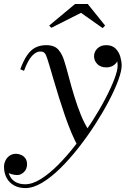

<svg xmlns="http://www.w3.org/2000/svg" viewBox="-86 -700 640 980"><path d="M43.5 260Q10 260 -14.5 246.2Q-39 232.5 -52.2 208Q-65.5 183.5 -65.5 151Q-65.5 134.5 -58 119.2Q-50.5 104 -36.8 94.5Q-23 85 -4 85Q8.5 85 21.5 90.5Q34.5 96 43.2 107.8Q52 119.5 52 138.5Q52 163 36.2 178.2Q20.5 193.5 1.5 193.5Q-11.5 193.5 -27 189Q-42.5 184.5 -53.5 175.2Q-64.5 166 -64.5 151H-45.5Q-45.5 179.5 -35 199.5Q-24.5 219.5 -4.8 230Q15 240.5 43 240.5Q79.5 240.5 122.8 213.5Q166 186.5 211.2 141Q256.5 95.5 300.2 38.8Q344 -18 382.8 -78.2Q421.5 -138.5 451 -194.8Q480.5 -251 497.5 -295.8Q514.5 -340.5 514.5 -365.5Q514.5 -384 508.8 -403.5Q503 -423 490.2 -436.2Q477.5 -449.5 456 -449.5V-468.5Q474.5 -468.5 488.8 -460.5Q503 -452.5 511 -439.8Q519 -427 519 -413Q519 -396.5 510.5 -383.5Q502 -370.5 488 -363.2Q474 -356 457 -356Q427 -356 410.5 -373.2Q394 -390.5 394 -413Q394 -436 411.2 -452.8Q428.5 -469.5 456 -469.5Q486.5 -469.5 503.8 -452.2Q521 -435 528 -410.8Q535 -386.5 535 -366Q535 -338 517.8 -290.8Q500.5 -243.5 470 -185.2Q439.5 -127 399.8 -65.2Q360 -3.5 314.5 54.5Q269 112.5 221.8 159Q174.5 205.5 128.8 232.8Q83 260 43.5 260ZM314.5 51.5Q296.5 20 279 -21.5Q261.5 -63 245.5 -109.5Q229.5 -156 215 -202.5Q200.5 -249 188.2 -291Q176 -333 166.2 -365.8Q156.5 -398.5 149.5 -416.5Q146.5 -424.5 140.2 -430.8Q134 -437 118.5 -437Q98.5 -437 77.5 -414.8Q56.5 -392.5 36.5 -338.5L17.5 -346.5Q34 -391.5 52.8 -418.5Q71.5 -445.5 95.2 -457.5Q119 -469.5 150 -469.5Q192.5 -469.5 212.8 -445.5Q233 -421.5 243 -385.5Q253.5 -352 265.5 -306Q277.5 -260 292.8 -210Q308 -160 327 -113Q346 -66 370.5 -30Q363 -19 356.8 -9.2Q350.5 0.5 344 10Q337.5 19.5 330.5 29.8Q323.5 40 314.5 51.5ZM176 -558 165 -569.5 297 -679.5H362L450.5 -569.5L438 -556.5L327.5 -634.5Z"/></svg>

Font: Bodoni Moda SC
Style: Italic
Weight: 400
Italic angle: -13°
Designer: Owen Earl
Foundry: indestructible type
Version: Version 2.005